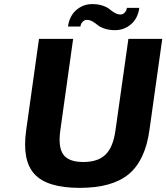

<svg xmlns="http://www.w3.org/2000/svg" viewBox="-20 -888 804 928"><path d="M106.4 -257.8 168.5 -700.2H333.5L271.5 -257.8Q260.3 -176.8 286.1 -140.9Q312 -105 382.8 -105Q453.6 -105 490.2 -140.9Q526.9 -176.8 538.1 -257.8L600.6 -700.2H764.2L702.1 -257.8Q681.6 -111.8 601.8 -45.9Q522 20 365.2 20Q208.5 20 147.2 -45.9Q85.9 -111.8 106.4 -257.8ZM308.6 -759.8Q315.4 -810.5 348.6 -839.4Q381.8 -868.2 425.8 -868.2Q455.1 -868.2 477.3 -860.4Q499.5 -852.5 510.3 -843Q521 -833.5 534.9 -825.7Q548.8 -817.9 563 -817.9Q573.7 -817.9 582.5 -826.9Q591.3 -835.9 593.3 -850.1H653.3Q646.5 -799.3 613.3 -770.8Q580.1 -742.2 536.1 -742.2Q506.8 -742.2 484.6 -750Q462.4 -757.8 451.7 -767.1Q440.9 -776.4 427.2 -784.2Q413.6 -792 399.4 -792Q388.7 -792 379.6 -783Q370.6 -773.9 368.7 -759.8Z"/></svg>

Font: Fivo Sans
Style: Italic
Weight: 700
Designer: Alexander Slobzheninov
Foundry: Alexander Slobzheninov
Version: 1.0